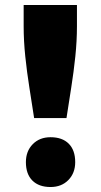

<svg xmlns="http://www.w3.org/2000/svg" viewBox="-20 -740 404 771"><path d="M117 -266Q108 -325 98 -388Q88 -451 81.5 -513.5Q75 -576 75 -635V-720H289V-635Q289 -576 282.5 -513.5Q276 -451 266 -388Q256 -325 247 -266ZM183 11Q136 11 110 -15Q84 -41 84 -89Q84 -133 111.5 -161Q139 -189 183 -189Q230 -189 256 -163Q282 -137 282 -89Q282 -45 254.5 -17Q227 11 183 11Z"/></svg>

Font: Lexend Deca Black
Style: Regular
Weight: 900
Designer: Bonnie Shaver-Troup, Thomas Jockin
Foundry: Lexend
Version: Version 1.007